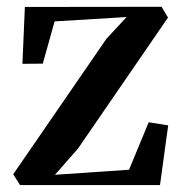

<svg xmlns="http://www.w3.org/2000/svg" viewBox="-20 -532 526 552"><path d="M344 -483 137 -470.5 103 -349 44.5 -348.5 51.5 -512 444.5 -512.5 463 -481.5 204 -104.5 138 -29.5 351 -44 407.5 -180.5 463.5 -171.5 440 0H37.5L18 -31L286 -420.5Z"/></svg>

Font: Merriweather 120pt SemiBold
Style: Regular
Weight: 600
Version: Version 2.100